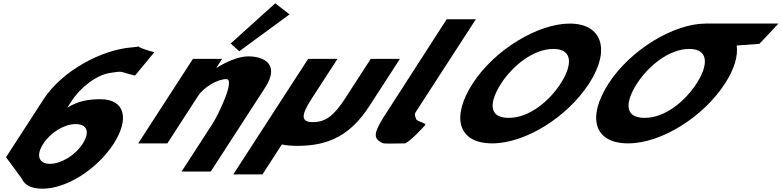

<svg xmlns="http://www.w3.org/2000/svg" viewBox="-20 -870 4743 1165"><path d="M916.2 -553C836.7 -574.7 822 -584.7 820.9 -588.3C816.7 -586.8 805.5 -584.4 778.1 -582.3C594.3 -567.8 355.3 -438.9 243.9 -267L16.6 84L112.4 214C129.1 253 169.9 275 237.9 275C387.9 275 571.9 153 669.1 3C766.2 -147 739.6 -268 589.6 -268C519.6 -268 453.1 -258 387.9 -216L412.5 -254C471.5 -345 568.2 -415.1 647.1 -427.4C731.5 -440.4 697 -436.4 799.2 -411.3ZM481.1 3C435.1 74 349.7 124 282.7 124C216.7 124 196.1 74 242.1 3C287.4 -67 369.8 -117 438.8 -117C510.8 -117 526.4 -67 481.1 3ZM820.9 -588.3C820.1 -590.8 826.1 -590.2 820.9 -588.3Z M1379.6 -605.9 1431.9 -558.9 1736.8 -782.8 1650.1 -850ZM818.5 0H995.5L1183.3 -290C1216.4 -341 1300.1 -390 1353.1 -390C1410.1 -390 1302.6 -170 1269.6 -119L1081.7 171H1258.7L1588.4 -338C1681.1 -481 1580.5 -528 1486.5 -528C1430.5 -528 1360.7 -499 1294.8 -459H1292.8L1327.8 -513H1150.8Z M2027.8 -513H1849.8L1395.7 188H1572.7L1690.2 6.6C1716.5 12.3 1748.7 15 1786.8 15C1978.8 15 2109.5 -54 2220.9 -226L2406.8 -513H2229.8L2071.7 -269C2006.3 -168 1954.1 -129 1880.1 -129C1806.1 -129 1804.3 -168 1869.7 -269Z M2690.2 -753H2867.2L2503.2 -191C2491.8 -173 2500.5 -161.8 2506.3 -145C2509.5 -135.7 2560.7 -124 2561.7 -113C2561.7 -113 2481.1 -21.3 2438.6 0C2354.5 0 2312.8 4.3 2298.4 -3C2247.6 -28.9 2245.8 -57.6 2300.9 -148L2300.4 -148L2312.4 -166.5C2318.8 -176.7 2325.8 -187.5 2333.4 -199L2334 -200Z M2848.5 -363.9C2715.9 -159.1 2759.1 -0.1 2966.5 -0.1C3168 -0.1 3422.2 -159.1 3554.9 -363.9C3687.6 -568.8 3631.9 -726.9 3437.2 -726.9C3244.3 -726.9 2981.2 -568.8 2848.5 -363.9ZM3021.1 -363.9C3088.8 -468.5 3214.3 -573 3337.6 -573C3461.7 -573 3450.1 -468.5 3382.3 -363.9C3314.6 -259.4 3194.2 -154.8 3066.7 -154.8C2935.8 -154.8 2953.4 -259.4 3021.1 -363.9Z M3845.7 -363.9C3913.3 -468.4 4038.6 -572.8 4161.7 -573L4161.7 -573L4162.1 -573H4162.2C4286.3 -573 4274.7 -468.5 4206.9 -363.9C4139.2 -259.4 4018.8 -154.8 3891.3 -154.8C3760.4 -154.8 3778 -259.4 3845.7 -363.9ZM4261.5 -727 4261.4 -726.9C4068.5 -726.6 3805.7 -568.6 3673.1 -363.9C3540.4 -159.1 3583.7 -0.1 3791.1 -0.1C3992.5 -0.1 4246.8 -159.1 4379.5 -363.9C4436.7 -452.3 4458.9 -531.9 4450 -594L4587.8 -604L4703.5 -727Z"/></svg>

Font: Hussar
Style: BdWodka
Weight: 700
Foundry: Cannot Into Space Fonts
Version: Version 2.00